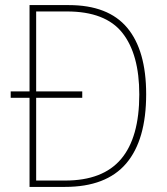

<svg xmlns="http://www.w3.org/2000/svg" viewBox="-20 -734 654 754"><path d="M250 -714Q405 -714 479.5 -625Q554 -536 554 -364Q554 -184 475.5 -92Q397 0 235 0H96V-350H22V-375H96V-714ZM243 -689H122V-375H303V-350H122V-25H236Q384 -25 455.5 -109.5Q527 -194 527 -363Q527 -521 460.5 -605Q394 -689 243 -689Z"/></svg>

Font: Noto Sans SemiCondensed Thin
Style: Regular
Weight: 100
Width: 4
Designer: Monotype Design Team
Foundry: Monotype Imaging Inc.
Version: Version 2.013; ttfautohint (v1.8.4.7-5d5b)